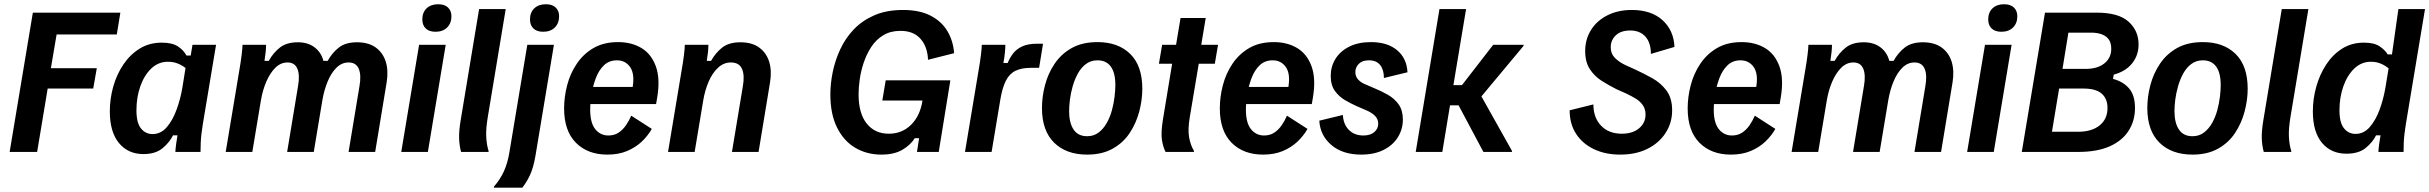

<svg xmlns="http://www.w3.org/2000/svg" viewBox="-20 -709 11337 896"><path d="M25 0 133.3 -650H541.7L525 -548.3H244.2L217.5 -390.8H431.7L415 -295.8H202.5L153.3 0Z M649.2 10Q577.5 10 535 -41.7Q492.5 -93.3 492.5 -189.2Q492.5 -247.5 508.3 -304.2Q524.2 -360.8 555.4 -407.5Q586.7 -454.2 631.7 -482.1Q676.7 -510 735 -510Q784.2 -510 810.8 -492.1Q837.5 -474.2 850 -450H870L878.3 -500H988.3L926.7 -130.8Q923.3 -109.2 920.4 -86.7Q917.5 -64.2 916.7 -42.1Q915.8 -20 915.8 0H798.3Q799.2 -16.7 802.1 -37.9Q805 -59.2 808.3 -77.5H787.5Q771.7 -45 738.8 -17.5Q705.8 10 649.2 10ZM691.7 -83.3Q730 -83.3 757.5 -114.6Q785 -145.8 803.3 -195.4Q821.7 -245 830.8 -298.3L845.8 -391.7Q830 -404.2 809.6 -412.5Q789.2 -420.8 763.3 -420.8Q719.2 -420.8 686.2 -389.6Q653.3 -358.3 635 -306.7Q616.7 -255 616.7 -194.2Q616.7 -135.8 637.9 -109.6Q659.2 -83.3 691.7 -83.3Z M1033.3 0 1096.7 -380Q1103.3 -417.5 1107.5 -451.2Q1111.7 -485 1111.7 -500H1221.7Q1221.7 -483.3 1219.6 -464.6Q1217.5 -445.8 1214.2 -425H1234.2Q1255 -462.5 1286.2 -487.1Q1317.5 -511.7 1370 -511.7Q1417.5 -511.7 1448.3 -487.9Q1479.2 -464.2 1489.2 -425H1509.2Q1530 -462.5 1561.2 -487.1Q1592.5 -511.7 1645.8 -511.7Q1700 -511.7 1733.8 -487.1Q1767.5 -462.5 1780.4 -420.4Q1793.3 -378.3 1784.2 -323.3L1730.8 0H1606.7L1657.5 -306.7Q1666.7 -358.3 1654.2 -387.9Q1641.7 -417.5 1606.7 -417.5Q1575 -417.5 1550.4 -393.3Q1525.8 -369.2 1509.2 -329.2Q1492.5 -289.2 1484.2 -240L1444.2 0H1320L1370.8 -306.7Q1380 -358.3 1367.9 -387.9Q1355.8 -417.5 1321.7 -417.5Q1290 -417.5 1265.4 -393.3Q1240.8 -369.2 1223.3 -329.2Q1205.8 -289.2 1197.5 -240L1157.5 0Z M1852.5 0 1935.8 -500H2060L1976.7 0ZM2012.5 -560.8Q1982.5 -560.8 1966.7 -576.2Q1950.8 -591.7 1950.8 -618.3Q1950.8 -650.8 1970.8 -670Q1990.8 -689.2 2025 -689.2Q2055 -689.2 2070.8 -673.8Q2086.7 -658.3 2086.7 -633.3Q2086.7 -600.8 2066.7 -580.8Q2046.7 -560.8 2012.5 -560.8Z M2131.7 0Q2123.3 -30.8 2122.5 -65.4Q2121.7 -100 2130 -149.2L2215.8 -666.7H2340L2256.7 -165Q2246.7 -105.8 2249.2 -67.9Q2251.7 -30 2260 -5V0Z M2285 166.7V161.7Q2313.3 130 2331.2 91.2Q2349.2 52.5 2357.5 0L2440.8 -500H2565L2479.2 15.8Q2469.2 74.2 2453.3 107.9Q2437.5 141.7 2417.5 166.7ZM2515 -560.8Q2485 -560.8 2469.2 -576.2Q2453.3 -591.7 2453.3 -618.3Q2453.3 -650.8 2473.3 -670Q2493.3 -689.2 2527.5 -689.2Q2557.5 -689.2 2573.3 -673.8Q2589.2 -658.3 2589.2 -633.3Q2589.2 -600.8 2569.2 -580.8Q2549.2 -560.8 2515 -560.8Z M2814.2 12.5Q2722.5 12.5 2667.5 -42.9Q2612.5 -98.3 2612.5 -203.3Q2612.5 -256.7 2626.7 -311.2Q2640.8 -365.8 2671.7 -411.7Q2702.5 -457.5 2750 -485Q2797.5 -512.5 2864.2 -512.5Q2927.5 -512.5 2973.8 -484.6Q3020 -456.7 3040.8 -398.8Q3061.7 -340.8 3046.7 -252.5L3041.7 -223.3H2704.2L2706.7 -303.3H2932.5Q2942.5 -365 2920.4 -396.2Q2898.3 -427.5 2859.2 -427.5Q2822.5 -427.5 2798.3 -404.2Q2774.2 -380.8 2760.4 -344.2Q2746.7 -307.5 2740.4 -268.3Q2734.2 -229.2 2734.2 -196.7Q2734.2 -135.8 2757.9 -106.2Q2781.7 -76.7 2819.2 -76.7Q2846.7 -76.7 2866.7 -90Q2886.7 -103.3 2901.2 -124.6Q2915.8 -145.8 2925.8 -169.2L3021.7 -107.5Q3003.3 -75 2974.6 -47.9Q2945.8 -20.8 2906.2 -4.2Q2866.7 12.5 2814.2 12.5Z M3097.5 0 3160.8 -380Q3167.5 -417.5 3171.7 -451.2Q3175.8 -485 3175.8 -500H3285.8Q3285.8 -483.3 3283.8 -464.6Q3281.7 -445.8 3278.3 -425H3298.3Q3319.2 -462.5 3350.4 -487.1Q3381.7 -511.7 3435 -511.7Q3489.2 -511.7 3522.9 -487.1Q3556.7 -462.5 3569.6 -420.4Q3582.5 -378.3 3573.3 -323.3L3520 0H3395.8L3446.7 -306.7Q3455.8 -358.3 3442.5 -387.9Q3429.2 -417.5 3390.8 -417.5Q3357.5 -417.5 3331.2 -393.3Q3305 -369.2 3287.5 -329.2Q3270 -289.2 3261.7 -240L3221.7 0Z M4093.3 12.5Q4025.8 12.5 3972.1 -18.8Q3918.3 -50 3886.7 -112.9Q3855 -175.8 3855 -268.3Q3855 -319.2 3866.3 -373.8Q3877.5 -428.3 3901.7 -480Q3925.8 -531.7 3965 -572.5Q4004.2 -613.3 4060.8 -637.9Q4117.5 -662.5 4194.2 -662.5Q4271.7 -662.5 4322.9 -635.8Q4374.2 -609.2 4401.2 -563.8Q4428.3 -518.3 4432.5 -460.8L4310.8 -430Q4308.3 -491.7 4275.4 -528.3Q4242.5 -565 4182.5 -565Q4135.8 -565 4102.1 -544.6Q4068.3 -524.2 4046.2 -490.4Q4024.2 -456.7 4010.8 -417.1Q3997.5 -377.5 3992.1 -338.8Q3986.7 -300 3986.7 -269.2Q3986.7 -180 4024.6 -132.5Q4062.5 -85 4127.5 -85Q4190 -85 4232.1 -127.1Q4274.2 -169.2 4285 -240H4097.5L4113.3 -334.2H4415L4360.8 0H4259.2L4269.2 -64.2H4249.2Q4228.3 -31.7 4190.4 -9.6Q4152.5 12.5 4093.3 12.5Z M4483.3 0 4546.7 -380Q4553.3 -417.5 4557.5 -451.2Q4561.7 -485 4561.7 -500H4671.7Q4671.7 -483.3 4669.2 -460Q4666.7 -436.7 4662.5 -415H4682.5Q4691.7 -438.3 4707.5 -459.2Q4723.3 -480 4750.4 -492.5Q4777.5 -505 4819.2 -505H4847.5L4829.2 -392.5H4791.7Q4747.5 -392.5 4719.2 -378.8Q4690.8 -365 4674.2 -332.5Q4657.5 -300 4648.3 -245L4607.5 0Z M5053.3 12.5Q4955.8 12.5 4899.2 -43.3Q4842.5 -99.2 4842.5 -205Q4842.5 -257.5 4856.7 -311.7Q4870.8 -365.8 4901.7 -411.7Q4932.5 -457.5 4981.7 -485Q5030.8 -512.5 5101.7 -512.5Q5198.3 -512.5 5254.6 -457.1Q5310.8 -401.7 5310.8 -295Q5310.8 -243.3 5296.7 -189.2Q5282.5 -135 5252.5 -89.2Q5222.5 -43.3 5172.9 -15.4Q5123.3 12.5 5053.3 12.5ZM5053.3 -73.3Q5084.2 -73.3 5106.7 -90.4Q5129.2 -107.5 5144.6 -134.6Q5160 -161.7 5168.8 -193.8Q5177.5 -225.8 5181.2 -257.1Q5185 -288.3 5185 -311.7Q5185 -369.2 5163.8 -398.3Q5142.5 -427.5 5101.7 -427.5Q5070.8 -427.5 5047.9 -410.4Q5025 -393.3 5010 -365.8Q4995 -338.3 4985.8 -306.2Q4976.7 -274.2 4972.9 -243.8Q4969.2 -213.3 4969.2 -190Q4969.2 -135.8 4990 -104.6Q5010.8 -73.3 5053.3 -73.3Z M5419.2 0Q5406.7 -25.8 5402.1 -57.9Q5397.5 -90 5406.7 -149.2L5450 -411.7H5388.3L5403.3 -500H5468.3L5489.2 -625H5606.7L5585.8 -500H5664.2L5649.2 -411.7H5574.2L5532.5 -163.3Q5522.5 -104.2 5529.2 -67.9Q5535.8 -31.7 5551.7 -5V0Z M5874.2 12.5Q5782.5 12.5 5727.5 -42.9Q5672.5 -98.3 5672.5 -203.3Q5672.5 -256.7 5686.7 -311.2Q5700.8 -365.8 5731.7 -411.7Q5762.5 -457.5 5810 -485Q5857.5 -512.5 5924.2 -512.5Q5987.5 -512.5 6033.8 -484.6Q6080 -456.7 6100.8 -398.8Q6121.7 -340.8 6106.7 -252.5L6101.7 -223.3H5764.2L5766.7 -303.3H5992.5Q6002.5 -365 5980.4 -396.2Q5958.3 -427.5 5919.2 -427.5Q5882.5 -427.5 5858.3 -404.2Q5834.2 -380.8 5820.4 -344.2Q5806.7 -307.5 5800.4 -268.3Q5794.2 -229.2 5794.2 -196.7Q5794.2 -135.8 5817.9 -106.2Q5841.7 -76.7 5879.2 -76.7Q5906.7 -76.7 5926.7 -90Q5946.7 -103.3 5961.2 -124.6Q5975.8 -145.8 5985.8 -169.2L6081.7 -107.5Q6063.3 -75 6034.6 -47.9Q6005.8 -20.8 5966.2 -4.2Q5926.7 12.5 5874.2 12.5Z M6332.5 12.5Q6245.8 12.5 6193.3 -32.1Q6140.8 -76.7 6136.7 -145.8L6246.7 -172.5Q6249.2 -128.3 6275 -102.5Q6300.8 -76.7 6342.5 -76.7Q6375 -76.7 6393.3 -92.5Q6411.7 -108.3 6411.7 -131.7Q6411.7 -154.2 6395.4 -169.6Q6379.2 -185 6352.5 -195.8L6310 -214.2Q6285.8 -225 6257.5 -241.2Q6229.2 -257.5 6209.6 -284.6Q6190 -311.7 6190 -355Q6190 -398.3 6212.1 -434.2Q6234.2 -470 6276.2 -491.2Q6318.3 -512.5 6377.5 -512.5Q6455 -512.5 6500 -474.6Q6545 -436.7 6548.3 -371.7L6438.3 -345Q6438.3 -383.3 6420.8 -405.4Q6403.3 -427.5 6368.3 -427.5Q6337.5 -427.5 6321.2 -411.2Q6305 -395 6305 -372.5Q6305 -351.7 6318.3 -337.5Q6331.7 -323.3 6352.5 -315L6393.3 -297.5Q6425.8 -284.2 6456.7 -266.7Q6487.5 -249.2 6507.1 -221.7Q6526.7 -194.2 6526.7 -150.8Q6526.7 -106.7 6503.8 -69.2Q6480.8 -31.7 6437.1 -9.6Q6393.3 12.5 6332.5 12.5Z M6586.7 0 6697.5 -666.7H6821.7L6762.5 -311.7H6802.5L6948.3 -500H7090V-495L6893.3 -259.2L7035.8 -5V0H6902.5L6786.7 -217.5H6746.7L6710.8 0Z M7540.8 12.5Q7471.7 12.5 7418.3 -12.9Q7365 -38.3 7335 -84.6Q7305 -130.8 7305 -194.2L7415.8 -221.7Q7415.8 -160 7451.7 -122.5Q7487.5 -85 7548.3 -85Q7599.2 -85 7629.2 -110.4Q7659.2 -135.8 7659.2 -174.2Q7659.2 -200.8 7645.8 -219.2Q7632.5 -237.5 7612.1 -249.6Q7591.7 -261.7 7570.8 -271.7L7522.5 -293.3Q7489.2 -310 7455.4 -331.2Q7421.7 -352.5 7399.6 -385.8Q7377.5 -419.2 7377.5 -470.8Q7377.5 -525 7404.2 -568.3Q7430.8 -611.7 7480.4 -637.1Q7530 -662.5 7595 -662.5Q7685.8 -662.5 7738.3 -615Q7790.8 -567.5 7794.2 -490L7684.2 -457.5Q7684.2 -509.2 7658.8 -537.9Q7633.3 -566.7 7587.5 -566.7Q7544.2 -566.7 7520.4 -544.2Q7496.7 -521.7 7496.7 -488.3Q7496.7 -458.3 7516.2 -438.8Q7535.8 -419.2 7564.2 -405.8L7608.3 -385.8Q7650 -366.7 7690.4 -344.2Q7730.8 -321.7 7757.1 -286.2Q7783.3 -250.8 7783.3 -194.2Q7783.3 -135.8 7752.9 -88.8Q7722.5 -41.7 7668.3 -14.6Q7614.2 12.5 7540.8 12.5Z M8057.5 12.5Q7965.8 12.5 7910.8 -42.9Q7855.8 -98.3 7855.8 -203.3Q7855.8 -256.7 7870 -311.2Q7884.2 -365.8 7915 -411.7Q7945.8 -457.5 7993.3 -485Q8040.8 -512.5 8107.5 -512.5Q8170.8 -512.5 8217.1 -484.6Q8263.3 -456.7 8284.2 -398.8Q8305 -340.8 8290 -252.5L8285 -223.3H7947.5L7950 -303.3H8175.8Q8185.8 -365 8163.8 -396.2Q8141.7 -427.5 8102.5 -427.5Q8065.8 -427.5 8041.7 -404.2Q8017.5 -380.8 8003.8 -344.2Q7990 -307.5 7983.8 -268.3Q7977.5 -229.2 7977.5 -196.7Q7977.5 -135.8 8001.3 -106.2Q8025 -76.7 8062.5 -76.7Q8090 -76.7 8110 -90Q8130 -103.3 8144.6 -124.6Q8159.2 -145.8 8169.2 -169.2L8265 -107.5Q8246.7 -75 8217.9 -47.9Q8189.2 -20.8 8149.6 -4.2Q8110 12.5 8057.5 12.5Z M8340.8 0 8404.2 -380Q8410.8 -417.5 8415 -451.2Q8419.2 -485 8419.2 -500H8529.2Q8529.2 -483.3 8527.1 -464.6Q8525 -445.8 8521.7 -425H8541.7Q8562.5 -462.5 8593.8 -487.1Q8625 -511.7 8677.5 -511.7Q8725 -511.7 8755.8 -487.9Q8786.7 -464.2 8796.7 -425H8816.7Q8837.5 -462.5 8868.8 -487.1Q8900 -511.7 8953.3 -511.7Q9007.5 -511.7 9041.2 -487.1Q9075 -462.5 9087.9 -420.4Q9100.8 -378.3 9091.7 -323.3L9038.3 0H8914.2L8965 -306.7Q8974.2 -358.3 8961.7 -387.9Q8949.2 -417.5 8914.2 -417.5Q8882.5 -417.5 8857.9 -393.3Q8833.3 -369.2 8816.7 -329.2Q8800 -289.2 8791.7 -240L8751.7 0H8627.5L8678.3 -306.7Q8687.5 -358.3 8675.4 -387.9Q8663.3 -417.5 8629.2 -417.5Q8597.5 -417.5 8572.9 -393.3Q8548.3 -369.2 8530.8 -329.2Q8513.3 -289.2 8505 -240L8465 0Z M9160 0 9243.3 -500H9367.5L9284.2 0ZM9320 -560.8Q9290 -560.8 9274.2 -576.2Q9258.3 -591.7 9258.3 -618.3Q9258.3 -650.8 9278.3 -670Q9298.3 -689.2 9332.5 -689.2Q9362.5 -689.2 9378.3 -673.8Q9394.2 -658.3 9394.2 -633.3Q9394.2 -600.8 9374.2 -580.8Q9354.2 -560.8 9320 -560.8Z M9415 0 9523.3 -650H9764.2Q9866.7 -650 9913.3 -607.9Q9960 -565.8 9960 -501.7Q9960 -450 9929.2 -412.5Q9898.3 -375 9844.2 -360.8L9840.8 -340.8Q9888.3 -328.3 9915.8 -296.2Q9943.3 -264.2 9943.3 -205Q9943.3 -145.8 9913.8 -99.2Q9884.2 -52.5 9825.4 -26.2Q9766.7 0 9678.3 0ZM9555.8 -94.2H9678.3Q9741.7 -94.2 9778.3 -123.8Q9815 -153.3 9815 -205Q9815 -248.3 9787.9 -272.1Q9760.8 -295.8 9702.5 -295.8H9589.2ZM9605 -387.5H9713.3Q9739.2 -387.5 9760.4 -393.3Q9781.7 -399.2 9797.9 -411.2Q9814.2 -423.3 9823.3 -440.8Q9832.5 -458.3 9832.5 -481.7Q9832.5 -507.5 9821.7 -523.8Q9810.8 -540 9789.6 -548.3Q9768.3 -556.7 9738.3 -556.7H9632.5Z M10211.7 12.5Q10114.2 12.5 10057.5 -43.3Q10000.8 -99.2 10000.8 -205Q10000.8 -257.5 10015 -311.7Q10029.2 -365.8 10060 -411.7Q10090.8 -457.5 10140 -485Q10189.2 -512.5 10260 -512.5Q10356.7 -512.5 10412.9 -457.1Q10469.2 -401.7 10469.2 -295Q10469.2 -243.3 10455 -189.2Q10440.8 -135 10410.8 -89.2Q10380.8 -43.3 10331.2 -15.4Q10281.7 12.5 10211.7 12.5ZM10211.7 -73.3Q10242.5 -73.3 10265 -90.4Q10287.5 -107.5 10302.9 -134.6Q10318.3 -161.7 10327.1 -193.8Q10335.8 -225.8 10339.6 -257.1Q10343.3 -288.3 10343.3 -311.7Q10343.3 -369.2 10322.1 -398.3Q10300.8 -427.5 10260 -427.5Q10229.2 -427.5 10206.2 -410.4Q10183.3 -393.3 10168.3 -365.8Q10153.3 -338.3 10144.2 -306.2Q10135 -274.2 10131.2 -243.8Q10127.5 -213.3 10127.5 -190Q10127.5 -135.8 10148.3 -104.6Q10169.2 -73.3 10211.7 -73.3Z M10544.2 0Q10535.8 -30.8 10535 -65.4Q10534.2 -100 10542.5 -149.2L10628.3 -666.7H10752.5L10669.2 -165Q10659.2 -105.8 10661.7 -67.9Q10664.2 -30 10672.5 -5V0Z M10930 8.3Q10858.3 8.3 10815.8 -42.5Q10773.3 -93.3 10773.3 -189.2Q10773.3 -247.5 10789.2 -304.2Q10805 -360.8 10835.4 -407.5Q10865.8 -454.2 10910 -482.1Q10954.2 -510 11011.7 -510Q11060 -510 11085.4 -492.5Q11110.8 -475 11122.5 -455H11142.5L11172.5 -666.7H11296.7L11207.5 -130.8Q11204.2 -109.2 11201.2 -86.7Q11198.3 -64.2 11197.5 -42.1Q11196.7 -20 11196.7 0H11079.2Q11080 -16.7 11082.9 -37.9Q11085.8 -59.2 11089.2 -77.5H11068.3Q11052.5 -45 11019.6 -18.3Q10986.7 8.3 10930 8.3ZM10972.5 -84.2Q11010.8 -84.2 11038.3 -115.4Q11065.8 -146.7 11084.2 -195.8Q11102.5 -245 11111.7 -298.3L11126.7 -390Q11110.8 -403.3 11090.4 -412.1Q11070 -420.8 11044.2 -420.8Q11000 -420.8 10967.1 -389.6Q10934.2 -358.3 10915.8 -306.7Q10897.5 -255 10897.5 -194.2Q10897.5 -135.8 10918.8 -110Q10940 -84.2 10972.5 -84.2Z"/></svg>

Font: Familjen Grotesk SemiBold
Style: Italic
Weight: 600
Italic angle: -9.46201°
Designer: Anders Wikstroem, Jonas Baeckman, Matilda Gysing, Kristian Moeller
Foundry: Familjen STHLM AB
Version: Version 2.002